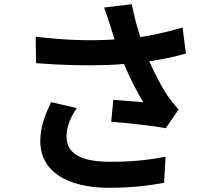

<svg xmlns="http://www.w3.org/2000/svg" viewBox="-20 -837 1040 915"><path d="M831 -315C813 -335 795 -357 778 -382C753 -418 721 -480 691 -545C754 -554 815 -567 866 -582L850 -706C787 -687 721 -672 649 -660C632 -710 619 -764 608 -817L476 -801C489 -768 499 -733 507 -710C513 -693 518 -672 526 -649C420 -642 300 -644 150 -662L152 -536C280 -526 385 -524 479 -527H488C516 -528 544 -530 571 -532C599 -465 633 -398 663 -350C632 -352 569 -357 520 -361L510 -257C594 -250 714 -237 770 -226L831 -315ZM762 34 769 -90C698 -76 615 -66 506 -66C369 -66 297 -103 297 -187C297 -231 314 -275 346 -322L224 -350C190 -282 172 -226 172 -165C172 -21 297 57 498 58C619 58 705 45 762 34Z"/></svg>

Font: Glow Sans SC Normal
Style: Bold
Weight: 700
Designer: Ryoko NISHIZUKA (kana, bopomofo & ideographs); Paul D. Hunt (Latin, Greek & Cyrillic); Sandoll Communications, Soo-young
Version: Version 0.93